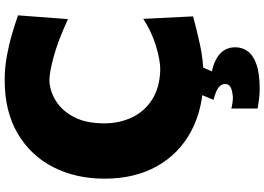

<svg xmlns="http://www.w3.org/2000/svg" viewBox="-175 -700 1132 822"><g transform="rotate(-90 391.0 -289.0)"><path d="M473.6 16.1Q339.4 16.1 241.2 -36.1Q143.1 -88.4 90.1 -183.6Q37.1 -278.8 37.1 -407.2Q37.1 -530.3 86.4 -627Q135.7 -723.6 230.2 -779.3Q324.7 -835 459.5 -835Q511.2 -835 562 -825.7Q612.8 -816.4 657.5 -803.2Q702.1 -790 736.3 -777.8L720.2 -564Q627 -606.9 559.1 -625.2Q491.2 -643.6 457.5 -643.6Q411.1 -641.6 368.9 -615Q326.7 -588.4 300.3 -537.1Q273.9 -485.8 273.9 -408.2Q273.9 -344.2 299.1 -290.5Q324.2 -236.8 375.5 -203.9Q426.8 -170.9 503.9 -168.9Q545.9 -168.9 606.7 -187.7Q667.5 -206.5 721.2 -241.7L731.9 -28.3Q680.2 -14.2 611.8 1Q543.5 16.1 473.6 16.1ZM419.9 256.8Q399.9 256.8 375.2 253.7Q350.6 250.5 337.4 248V135.3Q345.2 137.7 359.1 139.9Q373 142.1 386.2 142.1Q414.6 139.6 428.5 132.3Q442.4 125 442.4 108.4Q442.4 92.8 428 81.1Q413.6 69.3 374.5 59.1L414.1 -35.6H519V0L496.6 51.8Q599.6 75.7 599.6 152.3Q599.6 181.6 582.8 205.3Q565.9 229 526.6 242.9Q487.3 256.8 419.9 256.8Z"/></g></svg>

Font: Pinar-DS1-FD ExtraBold
Style: Regular
Weight: 800
Designer: Amin Abedi
Version: Version 2.000